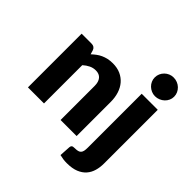

<svg xmlns="http://www.w3.org/2000/svg" viewBox="-233 -942 1311 1311"><g transform="rotate(45 422.0 -287.0)"><path d="M52.5 0ZM52.5 0V-518.5H148.5Q177.5 -518.5 186.5 -492.5L195.5 -462.5Q210.5 -476.5 226.5 -488.5Q242.5 -500.5 260.8 -508.8Q279 -517 300.2 -521.8Q321.5 -526.5 346.5 -526.5Q389 -526.5 421.8 -511.8Q454.5 -497 477 -470.8Q499.5 -444.5 511 -408.2Q522.5 -372 522.5 -329.5V0H367.5V-329.5Q367.5 -367.5 350 -388.8Q332.5 -410 298.5 -410Q273 -410 250.5 -399Q228 -388 207.5 -369.5V0ZM787.5 -518.5V1Q787.5 37.5 778.2 69.8Q769 102 747.8 126.2Q726.5 150.5 691.8 164.5Q657 178.5 605.5 178.5Q586.5 178.5 570.2 176.2Q554 174 536.5 169.5L541.5 88Q542.5 77.5 548.5 72.5Q554.5 67.5 572.5 67.5Q590.5 67.5 602 64.5Q613.5 61.5 620.2 54Q627 46.5 629.8 33.8Q632.5 21 632.5 1V-518.5ZM803.5 -660.5Q803.5 -642 796 -625.8Q788.5 -609.5 775.5 -597.2Q762.5 -585 745.2 -577.8Q728 -570.5 708.5 -570.5Q689.5 -570.5 673 -577.8Q656.5 -585 643.8 -597.2Q631 -609.5 623.8 -625.8Q616.5 -642 616.5 -660.5Q616.5 -679.5 623.8 -696Q631 -712.5 643.8 -725Q656.5 -737.5 673 -744.5Q689.5 -751.5 708.5 -751.5Q728 -751.5 745.2 -744.5Q762.5 -737.5 775.5 -725Q788.5 -712.5 796 -696Q803.5 -679.5 803.5 -660.5Z"/></g></svg>

Font: Lato Black
Style: Regular
Weight: 900
Designer: Lukasz Dziedzic
Foundry: tyPoland Lukasz Dziedzic
Version: Version 2.007; 2014-02-27